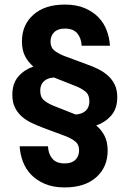

<svg xmlns="http://www.w3.org/2000/svg" viewBox="-20 -710 568 840"><path d="M34 -295Q34 -345 60 -375Q86 -405 126 -419Q104 -437 90 -463.5Q76 -490 76 -529Q76 -601 126 -645.5Q176 -690 264 -690Q314 -690 350.5 -674.5Q387 -659 411 -634Q435 -609 447 -576.5Q459 -544 461 -510H337Q336 -542 318.5 -563.5Q301 -585 264 -585Q233 -585 217 -569Q201 -553 201 -528Q201 -503 216.5 -490Q232 -477 259 -466L356 -430Q385 -420 410 -407.5Q435 -395 453.5 -378Q472 -361 482.5 -338.5Q493 -316 493 -285Q493 -235 467 -205Q441 -175 401 -161Q423 -143 437 -116.5Q451 -90 451 -51Q451 21 401 65.5Q351 110 263 110Q213 110 176.5 94.5Q140 79 116 54Q92 29 80 -3.5Q68 -36 66 -70H190Q191 -38 208.5 -16.5Q226 5 263 5Q294 5 310 -11Q326 -27 326 -52Q326 -77 310.5 -90Q295 -103 268 -114L171 -150Q142 -161 117 -173Q92 -185 73.5 -202Q55 -219 44.5 -241.5Q34 -264 34 -295ZM156 -313Q156 -284 174.5 -269.5Q193 -255 220 -245L311 -209Q340 -211 355.5 -226Q371 -241 371 -267Q371 -296 352.5 -310.5Q334 -325 307 -335L216 -371Q187 -369 171.5 -354Q156 -339 156 -313Z"/></svg>

Font: CyStack Display
Style: Bold
Weight: 700
Designer: Weizhong Zhang
Foundry: 本地遙控
Version: Version 1.000;Glyphs 3.1.2 (3151)